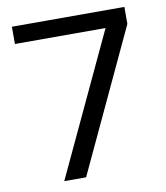

<svg xmlns="http://www.w3.org/2000/svg" viewBox="-79 -756 712 822"><g transform="rotate(-10 277.0 -345.0)"><path d="M422 -615H28V-690H517V-616L229 0H134Z"/></g></svg>

Font: Mozilla Text BETA
Style: Regular
Weight: 400
Designer: Studio DRAMA
Foundry: Studio DRAMA
Version: Version 0.100